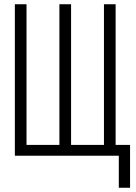

<svg xmlns="http://www.w3.org/2000/svg" viewBox="-20 -734 640 905"><path d="M50 0V-714H105V-51H260V-714H315V-51H470V-714H525V-51H593V151H540V0Z"/></svg>

Font: Noto Sans Mono Light
Style: Regular
Weight: 300
Designer: Monotype Design Team
Foundry: Monotype Imaging Inc.
Version: Version 2.014; ttfautohint (v1.8.4.7-5d5b)